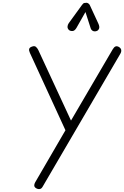

<svg xmlns="http://www.w3.org/2000/svg" viewBox="-20 -1328 871 1348"><path d="M205 -1001Q222.5 -1007.5 232.5 -998.8Q242.5 -990 249 -976.5L478.5 -481.5L771.5 -982Q781 -998 791 -1001.8Q801 -1005.5 813.5 -999Q828 -991 830.8 -978.2Q833.5 -965.5 824.5 -950L278 -15Q272.5 -5.5 264.2 -2.2Q256 1 247 -1Q238 -3 230.5 -8.5Q221 -15.5 220.5 -25.5Q220 -35.5 227 -48L439.5 -413.5L190 -956.5Q182 -973.5 185 -984.5Q188 -995.5 205 -1001ZM658 -1110Q643 -1105 631.5 -1111.2Q620 -1117.5 616 -1131.5L580 -1243.5L517 -1132.5Q504.5 -1111 489.2 -1110.2Q474 -1109.5 464.5 -1117Q453.5 -1127.5 454 -1140.5Q454.5 -1153.5 462.5 -1165L555.5 -1293Q564 -1305.5 572.2 -1307Q580.5 -1308.5 588 -1308.5Q592.5 -1308.5 600 -1304Q607.5 -1299.5 611 -1291L670.5 -1162.5Q681 -1139.5 675.2 -1126.5Q669.5 -1113.5 658 -1110Z"/></svg>

Font: Edu SA Hand
Style: Regular
Weight: 400
Designer: Tina and Corey Anderson, Eben Sorkin, Mirko Velimirovic
Foundry: Google for Education
Version: Version 2.000